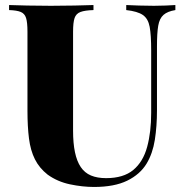

<svg xmlns="http://www.w3.org/2000/svg" viewBox="-20 -728 731 762"><path d="M676 -708V-688Q645 -683 629 -669Q613 -655 608 -626Q603 -597 603 -544V-291Q603 -227 594.5 -173Q586 -119 562 -79Q536 -36 485 -11Q434 14 353 14Q307 14 257.5 3.5Q208 -7 169 -35Q136 -61 118.5 -96Q101 -131 95 -178.5Q89 -226 89 -288V-602Q89 -639 83.5 -656.5Q78 -674 62.5 -680.5Q47 -687 16 -688V-708Q43 -707 88 -706Q133 -705 182 -705Q231 -705 276 -706Q321 -707 351 -708V-688Q317 -687 299.5 -680.5Q282 -674 276 -656.5Q270 -639 270 -602V-209Q270 -160 277.5 -124Q285 -88 300.5 -65Q316 -42 341 -31.5Q366 -21 401 -21Q470 -21 509 -53.5Q548 -86 564 -145Q580 -204 580 -280V-528Q580 -589 574 -621.5Q568 -654 547 -668.5Q526 -683 481 -688V-708Q500 -707 531.5 -706Q563 -705 591 -705Q614 -705 637.5 -706Q661 -707 676 -708Z"/></svg>

Font: Playfair Display ExtraBold
Style: Regular
Weight: 800
Designer: Claus Eggers Sørensen
Foundry: Claus Eggers Sørensen
Version: Version 1.203